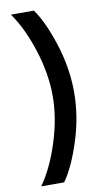

<svg xmlns="http://www.w3.org/2000/svg" viewBox="-98 -802 528 980"><g transform="rotate(-10 166.0 -312.0)"><path d="M33 -757H152Q201 -689 241.5 -563Q282 -437 282 -312Q282 -187 241.5 -61Q201 65 152 133H33Q91 52 131 -72.5Q171 -197 171 -312Q171 -427 131 -551.5Q91 -676 33 -757Z"/></g></svg>

Font: Myanmar Khyay
Style: Regular
Weight: 400
Designer: Danh Hong
Foundry: Google Inc.
Version: Version 1.10 March 4, 2015